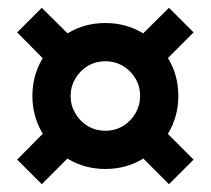

<svg xmlns="http://www.w3.org/2000/svg" viewBox="-20 -506 540 492"><path d="M250 -73Q198 -73 155.5 -98Q113 -123 88 -166Q63 -209 63 -260Q63 -312 88 -354.5Q113 -397 155.5 -422Q198 -447 250 -447Q302 -447 344.5 -422Q387 -397 412 -354.5Q437 -312 437 -260Q437 -209 412 -166Q387 -123 344.5 -98Q302 -73 250 -73ZM87 -34 24 -97 120 -194 184 -131ZM413 -34 316 -131 379 -194 476 -97ZM120 -326 24 -423 87 -486 184 -390ZM250 -171Q275 -171 295 -183Q315 -195 327 -215.5Q339 -236 339 -260Q339 -285 327 -305Q315 -325 295 -337Q275 -349 250 -349Q225 -349 205 -337Q185 -325 173 -304.5Q161 -284 161 -260Q161 -236 173 -215.5Q185 -195 205 -183Q225 -171 250 -171ZM379 -326 316 -390 413 -486 476 -423Z"/></svg>

Font: M PLUS 1 Code SemiBold
Style: Regular
Weight: 600
Designer: Coji Morishita
Foundry: UNDERFOREST DESIGN
Version: Version 1.005